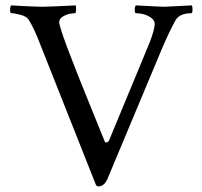

<svg xmlns="http://www.w3.org/2000/svg" viewBox="-20 -666 732 695"><path d="M132.8 -641.6Q156.2 -641.6 253.9 -646.5Q255.9 -642.6 255.4 -630.4Q254.9 -618.2 252 -618.2Q245.1 -618.2 233.4 -616.2Q221.7 -614.3 208 -606.4Q194.3 -598.6 194.3 -585.9Q194.3 -557.6 317.4 -256.8Q343.8 -190.4 359.4 -153.3Q362.3 -148.4 367.7 -150.9Q373 -153.3 375 -158.2L521.5 -511.7Q540 -559.6 540 -580.1Q540 -593.8 524.4 -603.5Q508.8 -613.3 494.6 -615.7Q480.5 -618.2 471.7 -618.2Q467.8 -618.2 467.8 -630.4Q467.8 -642.6 471.7 -646.5Q562.5 -641.6 576.2 -641.6Q577.1 -641.6 674.8 -646.5Q676.8 -640.6 676.8 -631.8Q676.8 -618.2 672.9 -618.2Q628.9 -618.2 614.3 -590.8Q591.8 -549.8 566.4 -490.2L371.1 -23.4Q358.4 8.8 336.9 8.8Q330.1 8.8 327.1 2.9L127 -502Q102.5 -566.4 83 -595.7Q76.2 -606.4 54.7 -612.3Q33.2 -618.2 20.5 -618.2Q16.6 -618.2 16.6 -630.9Q16.6 -642.6 20.5 -646.5Q36.1 -645.5 57.6 -644.5Q79.1 -643.6 96.2 -642.6Q113.3 -641.6 132.8 -641.6Z"/></svg>

Font: Crimson Text
Style: Roman
Weight: 400
Version: Version 0.13